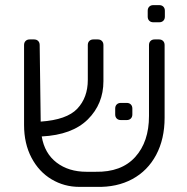

<svg xmlns="http://www.w3.org/2000/svg" viewBox="-20 -725 731 750"><path d="M623 -549V-265Q623 -182 590 -120Q557 -58 497 -25.5Q437 7 357 5H290Q231 5 181.5 -24.5Q132 -54 103 -109Q74 -164 74 -237V-549Q74 -559 80 -565Q86 -571 96 -571H113Q123 -571 129 -565Q135 -559 135 -549L139 -250Q241 -257 282 -300.5Q323 -344 323 -413V-549Q323 -559 329 -565Q335 -571 345 -571H362Q372 -571 378 -565Q384 -559 384 -549V-408Q384 -319 323 -258.5Q262 -198 143 -192Q154 -126 201 -90Q248 -54 318 -54H353Q454 -52 508 -111.5Q562 -171 562 -272V-549Q562 -559 568 -565Q574 -571 584 -571H601Q611 -571 617 -565Q623 -559 623 -549ZM430 -278V-301Q430 -311 436 -317Q442 -323 452 -323H475Q485 -323 491 -317Q497 -311 497 -301V-278Q497 -268 491 -262Q485 -256 475 -256H452Q442 -256 436 -262Q430 -268 430 -278ZM557 -660V-683Q557 -693 563 -699Q569 -705 579 -705H602Q612 -705 618 -699Q624 -693 624 -683V-660Q624 -650 618 -644Q612 -638 602 -638H579Q569 -638 563 -644Q557 -650 557 -660Z"/></svg>

Font: Rubik
Style: Regular
Weight: 300
Designer: Hubert & Fischer
Foundry: Hubert & Fischer
Version: Version 1.100